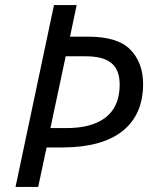

<svg xmlns="http://www.w3.org/2000/svg" viewBox="-20 -734 607 754"><path d="M130 0 163 -155H226C431 -155 542 -243 542 -404C542 -460 525 -505 492 -539C459 -573 404 -590 327 -590H255L281 -714H192L41 0ZM238 -513H315C406 -513 450 -481 450 -401C450 -282 368 -231 241 -231H178Z"/></svg>

Font: BC Sans
Style: Italic
Weight: 400
Italic angle: -12°
Designer: Monotype Design Team
Designer: Province of B.C.
Foundry: Monotype Imaging Inc.
Version: Version 2.000;GOOG;noto-source:20170915:90ef993387c0